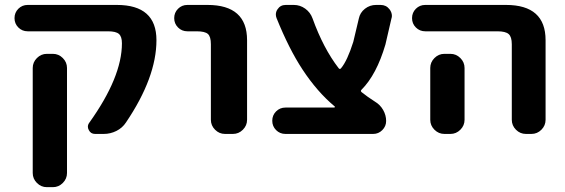

<svg xmlns="http://www.w3.org/2000/svg" viewBox="-20 -566 2301 782"><path d="M617.2 -402.3Q617.2 -251 493.2 -67.4Q478.5 -44.9 454.1 -32.7Q429.7 -20.5 402.3 -20.5H367.2Q349.6 -20.5 341.8 -36.1Q337.9 -43 337.9 -49.8Q337.9 -58.6 343.8 -66.4Q476.6 -252 476.6 -389.6Q476.6 -417 464.4 -427.7Q452.1 -438.5 419.9 -438.5H92.8Q70.3 -438.5 54.7 -454.1Q39.1 -469.7 39.1 -492.2Q39.1 -514.6 54.7 -530.3Q70.3 -545.9 92.8 -545.9H456.1Q617.2 -545.9 617.2 -402.3ZM170.9 196.3Q147.5 196.3 130.4 179.2Q113.3 162.1 113.3 138.7V-289.1Q113.3 -312.5 130.4 -329.6Q147.5 -346.7 170.9 -346.7H195.3Q218.8 -346.7 235.8 -329.6Q252.9 -312.5 252.9 -289.1V138.7Q252.9 162.1 235.8 179.2Q218.8 196.3 195.3 196.3Z M743.2 -438.5Q720.7 -438.5 705.1 -454.1Q689.5 -469.7 689.5 -492.2Q689.5 -514.6 705.1 -530.3Q720.7 -545.9 743.2 -545.9H825.2Q986.3 -545.9 986.3 -402.3V-78.1Q986.3 -54.7 969.2 -37.6Q952.1 -20.5 928.7 -20.5H896.5Q873 -20.5 856 -37.6Q838.9 -54.7 838.9 -78.1V-385.7Q838.9 -417 826.7 -427.7Q814.5 -438.5 781.2 -438.5Z M1340.8 -127.9Q1342.8 -127.9 1343.8 -129.9Q1344.7 -131.8 1342.8 -132.8Q1271.5 -192.4 1211.9 -283.2Q1157.2 -366.2 1106.4 -492.2Q1103.5 -500 1103.5 -506.8Q1103.5 -518.6 1110.4 -528.3Q1122.1 -545.9 1143.6 -545.9H1176.8Q1202.1 -545.9 1223.1 -530.8Q1244.1 -515.6 1252.9 -491.2Q1296.9 -369.1 1359.4 -288.1Q1364.3 -282.2 1369.1 -288.1Q1394.5 -318.4 1418.9 -395.5L1441.4 -490.2Q1446.3 -514.6 1466.3 -530.3Q1486.3 -545.9 1511.7 -545.9H1530.3Q1552.7 -545.9 1566.4 -528.3Q1576.2 -515.6 1576.2 -501Q1576.2 -496.1 1574.2 -490.2L1549.8 -384.8Q1513.7 -261.7 1452.1 -200.2Q1447.3 -195.3 1453.1 -190.4Q1477.5 -170.9 1506.8 -152.3Q1528.3 -139.6 1540.5 -118.2Q1552.7 -96.7 1552.7 -73.2Q1552.7 -51.8 1537.1 -36.1Q1521.5 -20.5 1500 -20.5H1142.6Q1120.1 -20.5 1104.5 -36.1Q1088.9 -51.8 1088.9 -74.2Q1088.9 -96.7 1104.5 -112.3Q1120.1 -127.9 1142.6 -127.9Z M1711.9 -438.5Q1689.5 -438.5 1673.8 -454.1Q1658.2 -469.7 1658.2 -492.2Q1658.2 -514.6 1673.8 -530.3Q1689.5 -545.9 1711.9 -545.9H2041Q2202.1 -545.9 2202.1 -402.3V-78.1Q2202.1 -54.7 2185.1 -37.6Q2168 -20.5 2144.5 -20.5H2122.1Q2098.6 -20.5 2081.5 -37.6Q2064.5 -54.7 2064.5 -78.1V-385.7Q2064.5 -416 2051.8 -427.2Q2039.1 -438.5 2005.9 -438.5ZM1814.5 -346.7Q1837.9 -346.7 1855 -329.6Q1872.1 -312.5 1872.1 -289.1V-155.3V-78.1Q1872.1 -54.7 1855 -37.6Q1837.9 -20.5 1814.5 -20.5H1790Q1766.6 -20.5 1749.5 -37.6Q1732.4 -54.7 1732.4 -78.1V-155.3V-289.1Q1732.4 -312.5 1749.5 -329.6Q1766.6 -346.7 1790 -346.7Z"/></svg>

Font: Gen Jyuu Gothic Bold
Style: Bold
Weight: 700
Designer: [Source Han Sans]
Ryoko NISHIZUKA  (kana & ideographs); Paul D. Hunt (Latin, Greek & Cyrillic); Wenlong ZHANG  (bopomofo
Version: Version 1.002.20150607